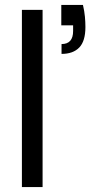

<svg xmlns="http://www.w3.org/2000/svg" viewBox="-20 -760 378 780"><path d="M230 -541V-581Q277 -581 277 -634V-657H229V-740H317Q323 -714 325 -692Q327 -670 327 -650Q327 -593 302 -567Q277 -541 230 -541ZM69 0V-720H153V0Z"/></svg>

Font: DeepMind Sans
Style: Regular
Weight: 400
Designer: Jonny Pinhorn / Modifications: Colophon Foundry
Foundry: Colophon Foundry
Version: Version 1.002; ttfautohint (v1.8.2)